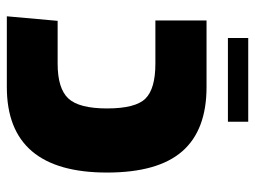

<svg xmlns="http://www.w3.org/2000/svg" viewBox="-110 -618 729 548"><g transform="rotate(90 254.0 -344.5)"><path d="M89 -631V-689H328V-631ZM27 0 40 -145H162Q233 -145 261.5 -175.5Q290 -206 290 -286Q290 -367 262 -395.5Q234 -424 162 -424H39V-570H229Q352 -570 412.5 -500.5Q473 -431 473 -286Q473 0 229 0Z"/></g></svg>

Font: FiraGO ExtraBold
Style: Regular
Weight: 800
Designer: bBox Type
Foundry: bBox Type GmbH
Version: Version 1.001;PS 001.001;hotconv 1.0.88;makeotf.lib2.5.64775